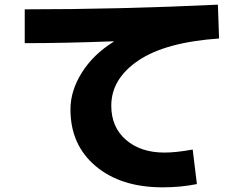

<svg xmlns="http://www.w3.org/2000/svg" viewBox="-20 -757 1040 823"><path d="M86 -717Q492 -717 914 -737L919 -592Q689 -576 573 -497.5Q457 -419 457 -304Q457 -212 520 -157.5Q583 -103 685 -103Q735 -103 806 -116L824 32Q755 46 677 46Q498 46 390 -45Q282 -136 282 -288Q282 -368 331 -446Q380 -524 467 -578V-580Q257 -572 86 -572Z"/></svg>

Font: Mplus 1p ExtraBold
Style: Regular
Weight: 800
Version: Version 1.061